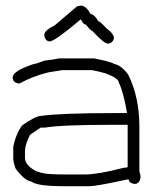

<svg xmlns="http://www.w3.org/2000/svg" viewBox="-20 -658 540 672"><path d="M186.5 -453.6H309.6Q369.1 -441.9 379.9 -434.1Q403.8 -430.2 428.7 -397Q467.8 -317.9 467.8 -215.3V-59.1Q471.7 -44.9 471.7 -43.5V-35.6Q468.3 -14.2 450.2 -14.2Q430.7 -17.6 430.7 -29.8H424.8Q318.4 -6.3 292 -6.3H204.1Q110.8 -6.3 90.8 -22Q64 -26.9 34.2 -68.8Q26.4 -91.8 26.4 -104V-145Q36.1 -190.4 57.6 -219.2Q105 -252.4 124 -252.4Q191.4 -262.2 381.8 -262.2H424.8Q411.6 -338.4 395.5 -369.6Q395.5 -383.8 350.6 -400.9Q325.7 -408.2 301.8 -412.6H198.2L149.4 -404.8Q95.7 -391.6 47.9 -365.7H45.9Q24.4 -369.1 24.4 -387.2Q24.4 -409.7 98.6 -434.1Q105.5 -434.1 135.7 -445.8Q170.4 -449.7 186.5 -453.6ZM137.7 -211.4H122.1L85 -186Q67.4 -151.4 67.4 -129.4V-106Q67.4 -79.1 106.4 -59.1Q130.9 -51.3 133.8 -51.3Q154.3 -47.4 206.1 -47.4H278.3Q322.3 -47.4 413.1 -70.8Q418.9 -70.8 426.8 -72.8V-221.2H374Q193.4 -221.2 137.7 -211.4ZM263.7 -638.2Q281.2 -638.2 296.9 -608.9Q309.6 -608.9 324.2 -583.5Q330.1 -583.5 353.5 -558.1Q378.9 -540 378.9 -522.9Q372.6 -505.4 357.4 -505.4Q344.2 -505.4 304.7 -548.3Q294.4 -553.2 281.2 -571.8Q271 -571.8 263.7 -589.4H261.7Q171.4 -513.2 154.3 -513.2Q138.7 -513.2 134.8 -534.7Q134.8 -551.8 169.9 -567.9L250 -636.2Z"/></svg>

Font: CEF Fonts CJK Mono
Style: Regular
Weight: 400
Designer: PartyBoss (派对大魔王)
Version: Release 2.25